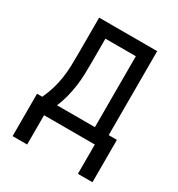

<svg xmlns="http://www.w3.org/2000/svg" viewBox="-163 -627 826 891"><g transform="rotate(30 250.0 -181.5)"><path d="M36 157V-70H64Q78 -100 87.5 -131Q97 -162 102 -194.5Q107 -227 108 -259.5Q109 -292 109 -325V-520H420V-70H464V157H386V0H114V157ZM143 -70H346V-450H183V-325Q183 -293 182 -260Q181 -227 176.5 -195Q172 -163 164 -131.5Q156 -100 143 -70Z"/></g></svg>

Font: Moesevka
Style: Regular
Weight: 400
Monospace: yes
Designer: Belleve Invis
Foundry: Belleve Invis
Version: Version 32.5.0; ttfautohint (v1.8.4)